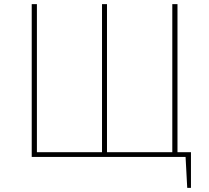

<svg xmlns="http://www.w3.org/2000/svg" viewBox="-20 -757 1009 926"><path d="M836 -23V-737H811V-23H496V-737H472V-23H158V-737H133V0H875L883 149H901V-23Z"/></svg>

Font: Glow Sans SC Normal Thin
Style: Regular
Weight: 100
Designer: Ryoko NISHIZUKA (kana, bopomofo & ideographs); Paul D. Hunt (Latin, Greek & Cyrillic); Sandoll Communications, Soo-young
Version: Version 0.93